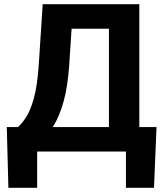

<svg xmlns="http://www.w3.org/2000/svg" viewBox="-20 -731 788 926"><path d="M628.4 -118.2V0H116.7V-118.2ZM159.2 -118.2V174.8H20.5L12.7 -118.2ZM734.9 -118.2 722.7 174.8H587.4V-118.2ZM545.9 -710.9V-592.3H205.6V-710.9ZM651.9 -710.9V0H505.4V-710.9ZM186 -710.9H333L314 -419.4Q306.6 -312 286.6 -241Q266.6 -169.9 238.5 -125Q210.4 -80.1 178.7 -51.5Q147 -22.9 116.2 0H33.7V-118.2H66.4Q85 -133.8 105.7 -165.3Q126.5 -196.8 143.3 -257.3Q160.2 -317.9 167 -419.4Z"/></svg>

Font: RobotoDEMO
Style: Regular
Weight: 400
Designer: Christian Robertson
Foundry: Google
Version: Version 2.136